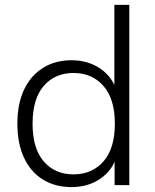

<svg xmlns="http://www.w3.org/2000/svg" viewBox="-20 -756 631 784"><path d="M272 8Q205 8 155 -23Q105 -54 78 -112Q51 -170 51 -251Q51 -332 78 -389.5Q105 -447 155 -478.5Q205 -510 272 -510Q341 -510 391.5 -474.5Q442 -439 459 -377H447V-736H508V0H448V-126H459Q442 -63 391.5 -27.5Q341 8 272 8ZM280 -44Q356 -44 402.5 -97Q449 -150 449 -251Q449 -352 402.5 -405Q356 -458 280 -458Q204 -458 158.5 -405Q113 -352 113 -251Q113 -150 158.5 -97Q204 -44 280 -44Z"/></svg>

Font: Mulish ExtraLight Light
Style: Regular
Weight: 300
Version: Version 3.603